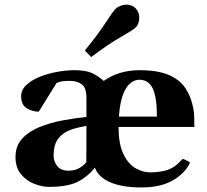

<svg xmlns="http://www.w3.org/2000/svg" viewBox="-20 -800 897 834"><path d="M192.9 11.7Q163.6 11.7 129.6 -1.2Q95.7 -14.2 71.5 -42.7Q47.4 -71.3 47.4 -118.2Q47.4 -166.5 76.4 -198Q105.5 -229.5 152.1 -248.3Q198.7 -267.1 252.4 -277.1Q306.2 -287.1 355.5 -292V-372.6Q355.5 -418.9 335.4 -433.8Q315.4 -448.7 282.7 -448.7Q251.5 -448.7 238.5 -444.1Q225.6 -439.5 225.6 -439.5L148.4 -314.9Q120.1 -314.9 95.9 -330.1Q71.8 -345.2 71.8 -381.3Q71.8 -409.7 94.5 -430.9Q117.2 -452.1 153.1 -466.6Q189 -481 229 -488Q269 -495.1 303.7 -495.1Q352.5 -495.1 378.9 -482.9Q405.3 -470.7 430.7 -448.7Q496.6 -495.1 586.4 -495.1Q663.6 -495.1 711.4 -475.1Q759.3 -455.1 784.7 -418Q810.1 -380.9 819.8 -329.1Q823.2 -311.5 823.7 -290Q824.2 -268.6 824.2 -248.5H495.1Q495.1 -173.3 516.4 -130.1Q537.6 -86.9 569.1 -69.1Q600.6 -51.3 631.3 -51.3Q677.2 -51.3 709.2 -62.5Q741.2 -73.7 765.1 -101.6Q767.6 -104 770.3 -106.9Q772.9 -109.9 777.8 -108.9L799.3 -98.6Q804.2 -96.7 804.2 -92.8Q804.2 -90.8 803.5 -88.9Q802.7 -86.9 801.3 -84.5Q775.9 -40.5 724.6 -13.2Q673.3 14.2 594.2 14.2Q510.7 14.2 459 -8.1Q407.2 -30.3 392.1 -71.8Q359.4 -30.8 315.7 -9.5Q272 11.7 192.9 11.7ZM496.6 -293.5H661.6Q661.6 -378.4 643.3 -416Q625 -453.6 585 -453.6Q564 -453.6 545.2 -437.7Q526.4 -421.9 513.4 -386.7Q500.5 -351.6 496.6 -293.5ZM276.9 -58.6Q304.2 -58.6 323.5 -69.3Q342.8 -80.1 355 -95.7L355.5 -252.9Q322.3 -248 289.3 -237.1Q256.3 -226.1 234.6 -200Q212.9 -173.8 212.9 -123Q212.9 -98.6 228.8 -78.6Q244.6 -58.6 276.9 -58.6ZM376 -552.2 348.6 -580.6Q405.3 -649.9 438.2 -700.7Q471.2 -751.5 482.4 -762.2Q490.2 -769.5 503.2 -774.7Q516.1 -779.8 529.8 -779.8Q541 -779.8 551.3 -775.9Q561.5 -772 569.3 -763.7Q577.6 -754.9 581.3 -744.4Q585 -733.9 585 -722.7Q585 -710 580.6 -698.5Q576.2 -687 568.8 -680.2Q557.6 -669.4 504.2 -638.9Q450.7 -608.4 376 -552.2Z"/></svg>

Font: Gelasio
Style: Bold
Weight: 700
Designer: Eben Sorkin
Foundry: Eben Sorkin
Version: Version 1.008